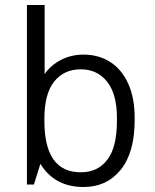

<svg xmlns="http://www.w3.org/2000/svg" viewBox="-20 -740 621 770"><path d="M520 -269V-258Q520 -128 464 -59Q408 10 315 10Q199 10 142 -83L116 0H88V-720H159V-443Q183 -478 224 -499.5Q265 -521 315 -521Q376 -521 422.5 -491Q469 -461 494.5 -404Q520 -347 520 -269ZM158 -264V-255Q158 -49 304 -49Q372 -49 410.5 -99.5Q449 -150 449 -256V-266Q449 -363 409.5 -412.5Q370 -462 304 -462Q236 -462 197 -412.5Q158 -363 158 -264Z"/></svg>

Font: Chivo Light
Style: Regular
Weight: 300
Designer: Hector Gatti
Foundry: Omnibus-Type
Version: Version 1.007